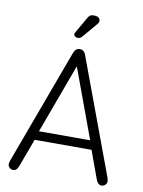

<svg xmlns="http://www.w3.org/2000/svg" viewBox="-87 -832 672 901"><g transform="rotate(10 249.0 -382.0)"><path d="M385 -149 434 -15Q443 8 460 8Q470 8 477.5 1Q485 -6 485 -15Q485 -22 482 -32L279 -579Q275 -592 267.5 -598.5Q260 -605 249 -605Q238 -605 231 -598.5Q224 -592 219 -578L17 -31Q16 -27 15 -23Q14 -19 14 -16Q14 -6 21.5 1Q29 8 39 8Q56 8 64 -14L114 -149ZM371 -192H127L249 -523ZM317 -751Q317 -757 313.5 -762Q310 -767 303.5 -769.5Q297 -772 285 -772Q275 -772 269 -768Q263 -764 257 -753L215 -680Q211 -673 211 -669Q211 -664 216.5 -659.5Q222 -655 230 -655Q236 -655 241 -657.5Q246 -660 252 -667L308 -733Q317 -743 317 -751Z"/></g></svg>

Font: Beiruti Light
Style: Regular
Weight: 300
Designer: Arlette Boutros
Foundry: Boutros
Version: Version 1.41